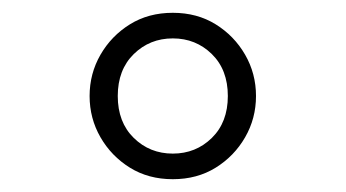

<svg xmlns="http://www.w3.org/2000/svg" viewBox="-20 -690 540 300"><path d="M250 -410Q212 -410 183 -428Q154 -446 137 -475.5Q120 -505 120 -540Q120 -575 137 -604.5Q154 -634 183 -652Q212 -670 250 -670Q288 -670 317 -652Q346 -634 363 -604.5Q380 -575 380 -540Q380 -505 363 -475.5Q346 -446 317 -428Q288 -410 250 -410ZM250 -450Q286 -450 311 -474.5Q336 -499 336 -540Q336 -581 311 -605.5Q286 -630 250 -630Q214 -630 189 -605.5Q164 -581 164 -540Q164 -499 189 -474.5Q214 -450 250 -450Z"/></svg>

Font: Spectral Medium
Style: Regular
Weight: 500
Designer: Jean-Baptiste Levee
Foundry: Production Type
Version: Version 2.001